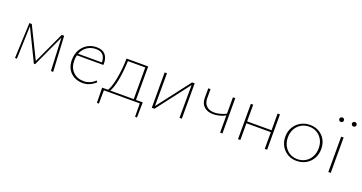

<svg xmlns="http://www.w3.org/2000/svg" viewBox="-40 -1270 3927 2084"><g transform="rotate(20 1923.5 -227.5)"><path d="M90 0 107 -409H126L112 0ZM505 0 487 -397 497 -399 318 -11H304L118 -393L119 -409H135L318 -37H309L481 -409H509L531 0Z M873 5Q815 5 770.5 -19.5Q726 -44 701.5 -88Q677 -132 677 -190Q677 -258 704.5 -307.5Q732 -357 778.5 -385Q825 -413 885 -413Q953 -413 985.5 -375.5Q1018 -338 1018 -274Q1018 -270 1018 -265.5Q1018 -261 1017 -257H993V-274Q993 -334 965.5 -363Q938 -392 885 -392Q832 -392 791 -367Q750 -342 727 -297.5Q704 -253 704 -193Q704 -114 751.5 -66Q799 -18 876 -18Q910 -18 943 -31Q976 -44 1007 -74L1020 -57Q995 -35 970.5 -21Q946 -7 922 -1Q898 5 873 5ZM701 -257 706 -277H1011V-257Z M1149 -8Q1167 -32 1181 -72.5Q1195 -113 1205.5 -166Q1216 -219 1222.5 -280.5Q1229 -342 1230 -408H1254Q1252 -342 1246 -280.5Q1240 -219 1230 -166Q1220 -113 1206 -72.5Q1192 -32 1175 -8ZM1092 154 1089 -21H1117L1115 154ZM1101 0 1094 -21H1558L1546 0ZM1533 154 1531 -21H1558L1555 154ZM1454 0V-408H1480V0ZM1244 -387V-408H1466V-387Z M1990 0 1992 -408H2017V0ZM1670 0V-408H1697L1696 0ZM1684 0V-13L1987 -408H2004V-395L1701 0Z M2317 -162Q2252 -162 2213 -197.5Q2174 -233 2174 -295V-408H2200V-302Q2200 -246 2233.5 -214.5Q2267 -183 2324 -183Q2350 -183 2378 -189.5Q2406 -196 2429.5 -205Q2453 -214 2465 -224L2473 -209Q2459 -197 2433.5 -186Q2408 -175 2377 -168.5Q2346 -162 2317 -162ZM2459 0V-408H2486V0Z M2975 0V-408H3002V0ZM2666 0V-408H2693V0ZM2679 -193V-215H2988V-193Z M3341 5Q3283 5 3237.5 -22Q3192 -49 3165.5 -95.5Q3139 -142 3139 -201Q3139 -263 3166.5 -310.5Q3194 -358 3242.5 -385.5Q3291 -413 3351 -413Q3409 -413 3454.5 -386.5Q3500 -360 3526 -314Q3552 -268 3552 -208Q3552 -147 3525 -98.5Q3498 -50 3450 -22.5Q3402 5 3341 5ZM3343 -16Q3397 -16 3437.5 -41Q3478 -66 3500.5 -109Q3523 -152 3523 -206Q3523 -261 3500.5 -302.5Q3478 -344 3438.5 -368Q3399 -392 3349 -392Q3296 -392 3255 -367.5Q3214 -343 3191 -300.5Q3168 -258 3168 -203Q3168 -149 3191 -106.5Q3214 -64 3253.5 -40Q3293 -16 3343 -16Z M3709 0V-407L3737 -410V0ZM3651 -557Q3640 -557 3632 -564Q3624 -571 3624 -583Q3624 -594 3632 -601.5Q3640 -609 3651 -609Q3662 -609 3669.5 -601.5Q3677 -594 3677 -583Q3677 -572 3669.5 -564.5Q3662 -557 3651 -557ZM3797 -557Q3786 -557 3778 -564Q3770 -571 3770 -583Q3770 -594 3778 -601.5Q3786 -609 3797 -609Q3808 -609 3815.5 -601.5Q3823 -594 3823 -583Q3823 -572 3815.5 -564.5Q3808 -557 3797 -557Z"/></g></svg>

Font: Ysabeau Office Thin
Style: Regular
Weight: 250
Designer: Christian Thalmann (Catharsis Fonts)
Version: Version 2.001;gftools[0.9.30]; featfreeze: tnum,lnum,ss02